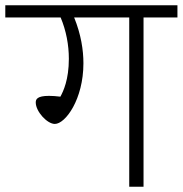

<svg xmlns="http://www.w3.org/2000/svg" viewBox="-36 -705 690 725"><path d="M634 -685H-16V-639H193C214 -589 224 -535 224 -483C224 -404 203 -360 192 -340C175 -342 162 -343 149 -343C104 -343 99 -330 99 -318C99 -284 142 -237 171 -237C211 -237 279 -330 279 -466C279 -516 270 -575 244 -639H452V0H506V-639H634Z"/></svg>

Font: FiraGO Light
Style: Regular
Weight: 300
Designer: bBox Type
Foundry: bBox Type GmbH
Version: Version 1.001;PS 001.001;hotconv 1.0.88;makeotf.lib2.5.64775